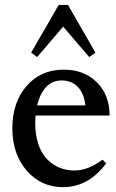

<svg xmlns="http://www.w3.org/2000/svg" viewBox="-20 -751 472 782"><path d="M131.3 -518.6 106.9 -536.6 219.2 -731H256.8L368.7 -536.6L343.3 -518.6L237.3 -642.6ZM236.3 11.2Q147 11.2 88.6 -56.2Q30.3 -123.5 30.3 -228.5Q30.3 -334 88.1 -400.6Q146 -467.3 239.7 -467.3Q322.8 -467.3 374.5 -415.8Q426.3 -364.3 426.3 -280.3H125Q123.5 -264.6 123.5 -249Q123.5 -200.7 136.5 -162.8Q149.4 -125 171.9 -102.3Q194.3 -79.6 222.4 -68.1Q250.5 -56.6 282.2 -56.6Q339.4 -56.6 397.5 -100.6L412.6 -85.9Q340.8 11.2 236.3 11.2ZM231.4 -423.3Q191.9 -423.3 167 -395.8Q142.1 -368.2 131.3 -321.8H327.6Q322.3 -370.6 296.9 -397Q271.5 -423.3 231.4 -423.3Z"/></svg>

Font: Elstob 6pt Medium
Style: Regular
Weight: 500
Designer: Peter S. Baker
Version: Version 1.015